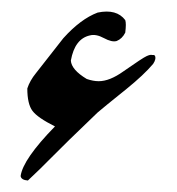

<svg xmlns="http://www.w3.org/2000/svg" viewBox="-20 -313 309 336"><path d="M248 -201.2Q231.9 -182.1 201.2 -157.2Q161.1 -125 150.9 -116.2Q94.2 -62 64.9 -32.2Q54.2 -21 28.8 2.9Q17.1 2 16.1 -4.9Q20 -34.2 76.2 -91.8Q45.9 -106.9 36.9 -118.9Q27.8 -130.9 27.8 -158.2Q32.2 -171.9 43 -185.1Q66.9 -215.8 90.8 -246.1Q121.1 -279.8 150.9 -291Q184.1 -297.9 199.2 -277.8Q201.2 -272 199.2 -255.9Q193.8 -245.1 184.1 -241.2Q175.8 -238.8 161.9 -246.3Q147.9 -253.9 137.2 -251Q110.8 -245.1 104 -207Q105 -190.9 131.8 -174.8Q143.1 -170.9 152.8 -170.9Q171.9 -170.9 195.8 -188Q230 -211.9 236.6 -214.8Q243.2 -217.8 246.1 -216.8Q246.1 -216.8 249 -216.8L251 -215.8Q253.9 -210 248 -201.2Z"/></svg>

Font: Jameel Khushkhat-L
Style: Regular
Weight: 400
Version: Version 3.5